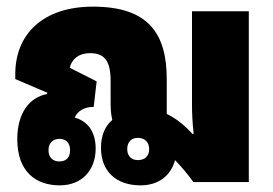

<svg xmlns="http://www.w3.org/2000/svg" viewBox="-20 -548 822 578"><path d="M160 10C225 10 268 -34 268 -101C268 -150 245 -183 205 -194C213 -214 236 -227 262 -226L271 -303L190 -344C196 -370 217 -388 251 -388C296 -388 313 -363 313 -304V-248C313 -228 313 -207 318 -187C296 -168 284 -140 284 -103C284 -32 330 10 403 10C456 10 494 -18 507 -66C527 -45 545 -24 562 0H729V-514H558V-233C558 -209 559 -181 563 -145H559C535 -172 509 -192 482 -205V-309C482 -447 427 -528 260 -528C109 -528 26 -445 26 -325V-310L122 -269V-265C68 -255 32 -207 32 -129C32 -30 89 10 160 10ZM395 -66C376 -66 363 -78 363 -99C363 -121 376 -133 395 -133C415 -133 429 -121 429 -99C429 -78 416 -66 395 -66ZM159 -62C139 -62 126 -74 126 -96C126 -117 139 -130 159 -130C178 -130 191 -118 191 -96C191 -74 179 -62 159 -62Z"/></svg>

Font: Noto Sans Thai Looped UI Narrow Black
Style: Regular
Weight: 900
Width: 4
Designer: Cadson Demak Team
Foundry: Cadson Demak Co., Ltd.
Version: Version 1.000